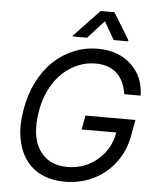

<svg xmlns="http://www.w3.org/2000/svg" viewBox="-62 -998 867 1060"><g transform="rotate(5 371.5 -468.0)"><path d="M622.2 -500Q611.2 -573.9 568.2 -614.3Q525.2 -654.8 448.9 -654.8Q399.9 -654.8 353.5 -635.7Q307.2 -616.5 268.1 -580.4Q229 -544.4 200.5 -488.5Q171.9 -432.5 160.5 -363.6Q137.8 -225.1 188.7 -148.8Q239.7 -72.4 343.8 -72.4Q437.5 -72.4 508.5 -130.9Q579.5 -189.3 596.9 -285.5H404.8L419 -363.6H696L681.8 -285.5Q668 -196.7 618.8 -129.3Q569.6 -61.8 496.3 -25.9Q422.9 9.9 336.6 9.9Q264.6 9.9 208.8 -16Q153.1 -41.9 119.1 -90.6Q85.2 -139.2 72.8 -208.3Q60.4 -277.3 75.3 -363.6Q88.8 -448.5 123.9 -518.8Q159.1 -589.1 209 -636.9Q258.9 -684.7 322.1 -710.9Q385.3 -737.2 454.5 -737.2Q569.2 -737.2 640.1 -671.5Q710.9 -605.8 713.1 -500ZM390.3 -792.6H310.7L312.1 -798.3L452.1 -946H528.8L619 -798.3L617.5 -792.6H538L480.8 -892Z"/></g></svg>

Font: Karasuma Gothic
Style: Italic
Weight: 400
Italic angle: -9.39999°
Designer: Rasmus Andersson / Ryoko Nishizuka
Foundry: Genbu
Version: Version 1.00